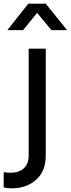

<svg xmlns="http://www.w3.org/2000/svg" viewBox="-84 -804 385 1045"><path d="M-64 216V133Q-43 136 -24 136Q19 136 45.5 112Q72 88 72 43V-539H165V43Q165 127 113 174Q61 221 -20 221Q-46 221 -64 216ZM70 -784H165L281 -640H196L118 -734L42 -640H-44Z"/></svg>

Font: Eudoxus Sans Medium
Style: Regular
Weight: 500
Designer: Stijn de Vries
Foundry: tokotype
Version: Version 2.005